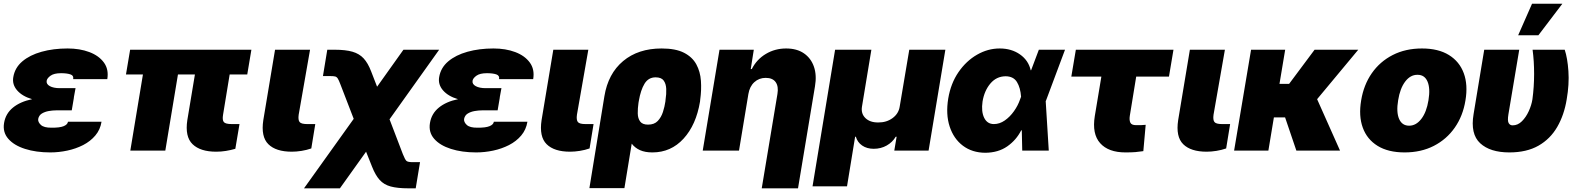

<svg xmlns="http://www.w3.org/2000/svg" viewBox="-24 -815 8535 1039"><path d="M525.4 -156.2Q518.6 -113.3 491.9 -81.8Q465.3 -50.3 425.8 -30Q386.2 -9.8 340.1 0Q293.9 9.8 248 9.8Q170.9 9.8 111.3 -9.3Q51.8 -28.3 20.8 -64Q-10.3 -99.6 -2 -149.4Q6.3 -200.2 46.1 -232.7Q85.9 -265.1 149.9 -278.3Q96.7 -293.9 68.8 -325.9Q41 -357.9 47.9 -397.5Q56.2 -448.2 96.7 -482.7Q137.2 -517.1 200.9 -534.9Q264.6 -552.7 341.8 -552.7Q407.7 -552.7 459.5 -533.2Q511.2 -513.7 538.3 -476.6Q565.4 -439.5 556.6 -386.7H372.1Q375.5 -406.7 356.2 -412.8Q336.9 -418.9 306.6 -418.9Q268.6 -418.9 249.8 -405.5Q231 -392.1 228.5 -377.9Q225.6 -359.9 245.6 -348.9Q265.6 -337.9 299.8 -337.9H384.8L375.5 -287.1H376L364.3 -217.8H279.3Q260.7 -217.8 239.7 -214.1Q218.8 -210.4 202.6 -200.7Q186.5 -190.9 182.6 -170.9Q180.7 -154.3 197.3 -138.9Q213.9 -123.5 254.9 -124Q299.3 -123.5 320.6 -132.3Q341.8 -141.1 343.8 -156.2Z M1336.4 -545.9 1314 -412.1H1218.8L1183.1 -194.3Q1178.2 -166 1187 -154.8Q1195.8 -143.6 1230 -143.6H1272L1249.5 -9.8Q1224.1 -2.4 1198.5 1.7Q1172.9 5.9 1146 5.9Q1060.1 5.9 1018.1 -34.7Q976.1 -75.2 989.7 -165L1030.8 -412.1H939L870.6 0H681.2L749.5 -412.1H657.7L680.2 -545.9Z M1464.4 -545.9H1653.8L1592.3 -194.3Q1588.4 -166 1597.2 -154.8Q1606 -143.6 1638.2 -143.6H1682.1L1660.6 -11.7Q1635.3 -2.9 1607.7 1.5Q1580.1 5.9 1555.2 5.9Q1469.2 5.9 1428.2 -34.7Q1387.2 -75.2 1400.9 -165Z M1621.1 204.1 1890.1 -171.9 1817.4 -360.4Q1809.6 -380.9 1804 -389.9Q1798.3 -398.9 1789.8 -401.1Q1781.2 -403.3 1763.7 -403.3H1723.6L1747.1 -545.9H1787.1Q1845.7 -545.9 1883.1 -535.2Q1920.4 -524.4 1943.8 -499Q1967.3 -473.6 1984.4 -428.7L2016.6 -345.7L2159.2 -545.9H2352.5L2084 -169.4L2156.2 19.5Q2168 49.3 2175.8 55.9Q2183.6 62.5 2209 62.5H2249L2225.6 204.1H2185.5Q2127 204.1 2090.1 194.1Q2053.2 184.1 2030.3 158.4Q2007.3 132.8 1989.3 86.9L1957 5.9L1815.4 204.1Z M2830.1 -156.2Q2823.2 -113.3 2796.6 -81.8Q2770 -50.3 2730.5 -30Q2690.9 -9.8 2644.8 0Q2598.6 9.8 2552.7 9.8Q2475.6 9.8 2416 -9.3Q2356.4 -28.3 2325.4 -64Q2294.4 -99.6 2302.7 -149.4Q2311 -200.2 2350.8 -232.7Q2390.6 -265.1 2454.6 -278.3Q2401.4 -293.9 2373.5 -325.9Q2345.7 -357.9 2352.5 -397.5Q2360.8 -448.2 2401.4 -482.7Q2441.9 -517.1 2505.6 -534.9Q2569.3 -552.7 2646.5 -552.7Q2712.4 -552.7 2764.2 -533.2Q2815.9 -513.7 2843 -476.6Q2870.1 -439.5 2861.3 -386.7H2676.8Q2680.2 -406.7 2660.9 -412.8Q2641.6 -418.9 2611.3 -418.9Q2573.2 -418.9 2554.4 -405.5Q2535.6 -392.1 2533.2 -377.9Q2530.3 -359.9 2550.3 -348.9Q2570.3 -337.9 2604.5 -337.9H2689.5L2680.2 -287.1H2680.7L2668.9 -217.8H2584Q2565.4 -217.8 2544.4 -214.1Q2523.4 -210.4 2507.3 -200.7Q2491.2 -190.9 2487.3 -170.9Q2485.4 -154.3 2502 -138.9Q2518.6 -123.5 2559.6 -124Q2604 -123.5 2625.2 -132.3Q2646.5 -141.1 2648.4 -156.2Z M2970.2 -545.9H3159.7L3098.1 -194.3Q3094.2 -166 3103 -154.8Q3111.8 -143.6 3144 -143.6H3188L3166.5 -11.7Q3141.1 -2.9 3113.5 1.5Q3085.9 5.9 3061 5.9Q2975.1 5.9 2934.1 -34.7Q2893.1 -75.2 2906.7 -165Z M3165.5 203.1 3246.6 -293.9Q3266.6 -416.5 3348.1 -484.6Q3429.7 -552.7 3556.2 -552.7Q3632.3 -552.7 3677.5 -529.5Q3722.7 -506.3 3744.1 -466.8Q3765.6 -427.2 3769 -377.7Q3772.5 -328.1 3765.1 -275.4L3764.2 -265.6Q3743.2 -139.2 3675 -64.7Q3606.9 9.8 3506.3 9.8Q3466.8 9.8 3439.5 -2.4Q3412.1 -14.6 3394.5 -37.6L3355 203.1ZM3433.1 -269.5 3431.2 -258.8Q3426.8 -228.5 3427.2 -201.4Q3427.7 -174.3 3440.2 -157.5Q3452.6 -140.6 3482.9 -140.6Q3516.6 -140.6 3535.4 -160.4Q3554.2 -180.2 3563.5 -209.2Q3572.8 -238.3 3576.7 -265.6L3577.6 -275.4Q3582.5 -306.2 3581.3 -334Q3580.1 -361.8 3567.4 -379.2Q3554.7 -396.5 3523.9 -396.5Q3484.9 -396.5 3463.9 -362.1Q3442.9 -327.6 3433.1 -269.5Z M4025.9 -306.6 3975.1 0H3778.8L3869.6 -545.9H4055.2L4038.6 -441.4H4044.4Q4070.8 -493.7 4120.4 -523.2Q4169.9 -552.7 4230 -552.7Q4288.1 -552.7 4326.4 -526.4Q4364.7 -500 4380.6 -453.9Q4396.5 -407.7 4386.2 -347.7L4294.4 204.1H4098.1L4183.1 -306.6Q4189.9 -347.2 4173.6 -370.4Q4157.2 -393.6 4119.6 -393.6Q4083.5 -393.6 4058.1 -370.4Q4032.7 -347.2 4025.9 -306.6Z M4373 193.4 4495.1 -545.9H4691.4L4640.6 -238.3Q4634.3 -200.2 4659.2 -176Q4684.1 -151.9 4728.5 -152.3Q4773.4 -151.9 4806.2 -176Q4838.9 -200.2 4844.7 -238.3L4896.5 -545.9H5091.8L5001 0H4815.4L4828.1 -75.2H4823.2Q4805.7 -45.4 4774.4 -27.6Q4743.2 -9.8 4704.1 -9.8Q4667 -9.8 4641.4 -27.6Q4615.7 -45.4 4607.4 -75.2H4603.5L4559.6 193.4Z M5307.6 11.7Q5236.8 11.2 5186.8 -26.4Q5136.7 -64 5115 -130.4Q5093.3 -196.8 5107.4 -282.2Q5121.1 -363.8 5162.8 -424.6Q5204.6 -485.4 5263.2 -519Q5321.8 -552.7 5385.7 -552.7Q5449.7 -552.7 5495.6 -520.5Q5541.5 -488.3 5553.7 -434.6H5555.7L5597.7 -545.9H5739.3L5636.7 -271.5L5634.8 -267.6L5651.4 0H5507.8L5505.4 -109.9L5502 -109.4Q5475.6 -57.1 5426.8 -22.9Q5377.9 11.2 5307.6 11.7ZM5293 -265.6Q5285.2 -211.4 5301.8 -177.5Q5318.4 -143.6 5354.5 -143.6Q5385.3 -143.6 5413.3 -163.1Q5441.4 -182.6 5463.1 -213.4Q5484.9 -244.1 5496.1 -277.3L5501.5 -291.5Q5498 -340.3 5479.2 -371.1Q5460.4 -401.9 5418 -402.3Q5368.2 -401.9 5335.4 -363Q5302.7 -324.2 5293 -265.6Z M6326.2 -545.9 6301.8 -400.4H6124.5L6089.8 -187.5Q6086.4 -165 6092.8 -151.4Q6099.1 -137.7 6124 -137.7Q6143.1 -137.7 6152.1 -137.9Q6161.1 -138.2 6175.8 -139.6L6163.1 2.9Q6141.1 6.3 6119.9 8.1Q6098.6 9.8 6066.4 9.8Q5974.1 9.8 5929.4 -40.3Q5884.8 -90.3 5900.4 -186.5L5936 -400.4H5773.4L5797.9 -545.9Z M6415 -545.9H6604.5L6543 -194.3Q6539.1 -166 6547.9 -154.8Q6556.6 -143.6 6588.9 -143.6H6632.8L6611.3 -11.7Q6585.9 -2.9 6558.3 1.5Q6530.8 5.9 6505.9 5.9Q6419.9 5.9 6378.9 -34.7Q6337.9 -75.2 6351.6 -165Z M6991.2 0 6930.2 -179.7H6869.6L6839.8 0H6654.3L6746.1 -545.9H6930.7L6899.9 -361.3H6952.1L7089.8 -545.9H7326.2L7103.5 -278.3L7227.5 0Z M7577.1 9.8Q7488.3 9.8 7430.9 -25.6Q7373.5 -61 7350.6 -124.3Q7327.6 -187.5 7341.8 -271.5Q7355.5 -355.5 7399.4 -418.7Q7443.4 -481.9 7512.7 -517.3Q7582 -552.7 7670.9 -552.7Q7759.3 -552.7 7816.7 -517.3Q7874 -481.9 7897.2 -418.7Q7920.4 -355.5 7906.2 -271.5Q7892.6 -187.5 7848.4 -124.3Q7804.2 -61 7735.1 -25.6Q7666 9.8 7577.1 9.8ZM7601.6 -134.8Q7639.2 -134.8 7667.5 -171.6Q7695.8 -208.5 7706.1 -272.5Q7716.8 -336.9 7700.9 -373.8Q7685.1 -410.6 7646.5 -410.2Q7608.4 -410.6 7580.3 -373.8Q7552.2 -336.9 7542 -272.5Q7531.2 -208.5 7547.1 -171.6Q7563 -134.8 7601.6 -134.8Z M8007.8 -545.9H8197.3L8138.7 -196.3Q8132.8 -160.6 8140.4 -148.4Q8147.9 -136.2 8162.1 -136.7Q8189.5 -136.7 8211.7 -158.7Q8233.9 -180.7 8248.8 -213.4Q8263.7 -246.1 8268.6 -277.3Q8277.8 -345.2 8277.8 -415Q8277.8 -484.9 8269.5 -545.9H8443.4Q8458.5 -501 8463.4 -429.9Q8468.3 -358.9 8454.1 -277.3Q8440.4 -192.9 8402.8 -127.9Q8365.2 -63 8301.3 -26.6Q8237.3 9.8 8143.6 9.8Q8039.6 9.8 7985.8 -40Q7932.1 -89.8 7950.2 -197.3ZM8191.4 -624 8266.6 -794.9H8430.7L8300.8 -624Z"/></svg>

Font: Inter Tight Black
Style: Italic
Weight: 900
Italic angle: -9.39999°
Designer: Rasmus Andersson
Foundry: rsms
Version: Version 3.004; ttfautohint (v1.8.4.7-5d5b)